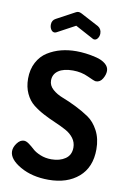

<svg xmlns="http://www.w3.org/2000/svg" viewBox="-103 -1018 728 1088"><g transform="rotate(10 261.0 -474.0)"><path d="M259 -878 155 -822Q149 -819 144 -819Q132 -819 124 -831Q116 -843 116 -859Q116 -885 138 -896L242 -952Q250 -957 259 -957Q266 -957 276 -952L380 -897Q401 -884 401 -858Q401 -843 393 -831Q385 -819 373 -819Q368 -819 363 -822ZM251 -108Q299 -108 331 -130Q363 -152 363 -195Q363 -225 345.5 -248.5Q328 -272 299.5 -287.5Q271 -303 237 -317.5Q203 -332 168.5 -350Q134 -368 105.5 -390.5Q77 -413 59.5 -450.5Q42 -488 42 -536Q42 -589 63.5 -629.5Q85 -670 121 -692.5Q157 -715 198 -725.5Q239 -736 285 -736Q311 -736 340 -732.5Q369 -729 401.5 -721Q434 -713 454.5 -696Q475 -679 475 -656Q475 -634 461 -610.5Q447 -587 423 -587Q414 -587 374 -606Q334 -625 285 -625Q231 -625 201.5 -604.5Q172 -584 172 -548Q172 -519 196 -497.5Q220 -476 255.5 -462.5Q291 -449 332.5 -428.5Q374 -408 409.5 -384Q445 -360 469 -314.5Q493 -269 493 -208Q493 -104 427.5 -47.5Q362 9 255 9Q160 9 92 -30Q24 -69 24 -115Q24 -138 41.5 -161.5Q59 -185 81 -185Q94 -185 110.5 -173Q127 -161 142.5 -146.5Q158 -132 187 -120Q216 -108 251 -108Z"/></g></svg>

Font: Dosis
Style: Bold
Weight: 700
Designer: Edgar Tolentino, Pablo Impallari, Igino Marini
Foundry: Edgar Tolentino, Pablo Impallari, Igino Marini
Version: Version 1.007